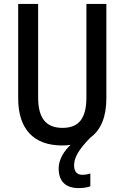

<svg xmlns="http://www.w3.org/2000/svg" viewBox="-20 -734 637 982"><path d="M359 112C359 76 377 36 442 -30C497 -70 524 -138 524 -231V-714H422V-237C422 -128 383 -80 300 -80C218 -80 175 -126 175 -236V-714H73V-231C73 -74 152 10 298 10C313 10 327 9 341 7C308 38 280 81 280 127C280 191 313 228 382 228C404 228 425 225 442 219V153C433 157 417 160 401 160C375 160 359 145 359 112Z"/></svg>

Font: Noto Sans Gurmukhi UI Condensed Medium
Style: Regular
Weight: 500
Width: 3
Designer: Jelle Bosma - Monotype Design Team
Foundry: Monotype Imaging Inc.
Version: Version 2.004